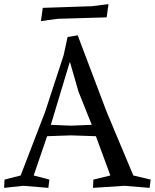

<svg xmlns="http://www.w3.org/2000/svg" viewBox="-25 -899 749 929"><path d="M283 -632 302 -720 351 -728 491 -358 620 -50 704 -30 699 10 577 0 425 10 427 -30 509 -50 439 -240 318 -244 203 -240 138 -50 214 -30 209 10 87 0 -5 10 -3 -30 75 -50 193 -357ZM312 -597 221 -295 318 -291 419 -295 355 -455 314 -597ZM255 -808 173 -797 182 -861 419 -869 500 -879 491 -815Z"/></svg>

Font: Alike Angular
Style: Regular
Weight: 400
Designer: Sveta Sebyakina
Foundry: Cyreal (www.cyreal.org)
Version: Version 1.300; ttfautohint (v1.8.4.7-5d5b)